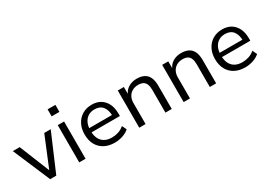

<svg xmlns="http://www.w3.org/2000/svg" viewBox="-3 -1436 3025 2180"><g transform="rotate(-30 1510.0 -346.0)"><path d="M221 0 13 -488H103L273 -67H252L425 -488H510L301 0Z M592 -609V-701H694V-609ZM602 0V-488H685V0Z M1067 9Q989 9 932 -21.5Q875 -52 844 -108.5Q813 -165 813 -243Q813 -319 843 -376Q873 -433 926.5 -465Q980 -497 1050 -497Q1118 -497 1165.5 -467.5Q1213 -438 1239 -384.5Q1265 -331 1265 -255V-225H876V-280H1210L1193 -266Q1193 -346 1157 -390.5Q1121 -435 1052 -435Q1002 -435 966.5 -412Q931 -389 912 -348Q893 -307 893 -252V-245Q893 -184 913.5 -142.5Q934 -101 973 -79.5Q1012 -58 1067 -58Q1110 -58 1151 -71Q1192 -84 1228 -115L1256 -56Q1222 -25 1170.5 -8Q1119 9 1067 9Z M1389 0V-488H1469V-380H1461Q1482 -438 1530 -467.5Q1578 -497 1639 -497Q1699 -497 1738 -476Q1777 -455 1796 -412Q1815 -369 1815 -304V0H1732V-299Q1732 -342 1720.5 -371Q1709 -400 1684.5 -414Q1660 -428 1620 -428Q1576 -428 1542.5 -409Q1509 -390 1490.5 -356Q1472 -322 1472 -277V0Z M1971 0V-488H2051V-380H2043Q2064 -438 2112 -467.5Q2160 -497 2221 -497Q2281 -497 2320 -476Q2359 -455 2378 -412Q2397 -369 2397 -304V0H2314V-299Q2314 -342 2302.5 -371Q2291 -400 2266.5 -414Q2242 -428 2202 -428Q2158 -428 2124.5 -409Q2091 -390 2072.5 -356Q2054 -322 2054 -277V0Z M2777 9Q2699 9 2642 -21.5Q2585 -52 2554 -108.5Q2523 -165 2523 -243Q2523 -319 2553 -376Q2583 -433 2636.5 -465Q2690 -497 2760 -497Q2828 -497 2875.5 -467.5Q2923 -438 2949 -384.5Q2975 -331 2975 -255V-225H2586V-280H2920L2903 -266Q2903 -346 2867 -390.5Q2831 -435 2762 -435Q2712 -435 2676.5 -412Q2641 -389 2622 -348Q2603 -307 2603 -252V-245Q2603 -184 2623.5 -142.5Q2644 -101 2683 -79.5Q2722 -58 2777 -58Q2820 -58 2861 -71Q2902 -84 2938 -115L2966 -56Q2932 -25 2880.5 -8Q2829 9 2777 9Z"/></g></svg>

Font: Nunito Sans 12pt ExtraLight 11pt
Style: Regular
Weight: 400
Version: Version 3.101;gftools[0.9.27]